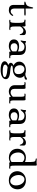

<svg xmlns="http://www.w3.org/2000/svg" viewBox="2310 -3182 1130 5790"><g transform="rotate(90 2875.0 -287.0)"><path d="M127.9 -137.2C127.9 -26.9 190.9 11.7 288.6 11.7C346.2 11.7 400.4 -10.3 440.4 -64.5C455.6 -85 458.5 -100.1 458.5 -106C458.5 -115.2 452.6 -120.1 443.8 -120.1C434.6 -120.1 427.2 -113.8 417.5 -99.6C387.7 -57.1 346.7 -44.9 323.7 -44.9C261.7 -44.9 237.8 -92.8 237.8 -151.4V-454.1H393.1C438 -454.1 449.7 -462.9 449.7 -477.1C449.7 -490.7 438.5 -497.1 389.2 -497.1C358.4 -497.1 289.1 -495.1 237.8 -493.7V-672.9C237.8 -708 233.9 -721.7 219.7 -721.7C209 -721.7 200.2 -711.4 194.3 -672.4C178.7 -564.9 144.5 -514.2 73.7 -497.6C49.8 -492.2 28.8 -488.8 28.8 -473.6C28.8 -460.4 37.6 -454.1 77.1 -454.1H127.9Z M575.7 -22C575.7 -12.2 583 0 622.1 0C635.7 0 646.5 -1.5 659.7 -3.4C669.4 -4.9 702.6 -7.3 722.7 -7.3C742.2 -7.3 771.5 -4.9 786.6 -3.4C798.3 -2.4 807.6 0 836.9 0C866.2 0 888.2 -10.7 888.2 -22C888.2 -31.2 882.3 -36.1 872.6 -36.1C866.2 -36.1 861.3 -35.2 856.4 -34.2C851.1 -33.2 845.7 -32.2 839.4 -32.2C821.3 -32.2 801.3 -39.1 792.5 -57.6C781.7 -80.1 778.8 -106.4 778.8 -169.9V-331.5C796.4 -371.6 846.7 -427.2 905.8 -427.2C949.2 -427.2 993.2 -400.9 1010.3 -334C1014.2 -319.3 1019.5 -315.9 1025.4 -315.9C1031.2 -315.9 1036.6 -321.8 1036.6 -330.1L1037.6 -438.5C1038.1 -474.1 1014.2 -503.9 950.2 -503.9C877.9 -503.9 815.9 -453.1 778.8 -390.1V-433.1C778.8 -488.3 764.2 -492.7 742.7 -492.7C729.5 -492.7 717.3 -491.2 705.6 -489.7C693.4 -488.3 681.6 -486.8 669.4 -486.8C649.9 -486.8 643.1 -488.8 631.3 -490.2C620.1 -491.7 606 -492.7 598.6 -492.7C575.2 -492.7 569.3 -482.9 569.3 -475.1C569.3 -463.4 581.5 -460.4 592.3 -459C615.7 -455.6 634.8 -452.1 647.5 -435.5C662.1 -416.5 668.9 -380.4 668.9 -312V-169.9C668.9 -113.3 663.1 -80.6 654.3 -57.6C647.5 -39.6 629.9 -32.2 615.7 -32.2C611.8 -32.2 607.4 -33.2 603 -34.2C599.1 -35.2 595.2 -35.6 591.8 -35.6C582.5 -35.6 575.7 -31.2 575.7 -22Z M1168.9 -143.1C1168.9 -48.8 1236.3 11.7 1372.6 11.7C1432.6 11.7 1494.1 -11.7 1530.8 -49.8C1533.7 -10.3 1545.9 0 1562.5 0C1572.8 0 1582.5 -0.5 1591.3 -1.5C1599.6 -2 1608.9 -2.9 1617.2 -2.9C1629.4 -2.9 1641.6 -2 1652.8 -1C1666 0 1678.7 1.5 1691.9 1.5C1727.5 1.5 1737.3 -10.3 1737.3 -21.5C1737.3 -28.3 1731 -34.2 1721.7 -34.2C1716.8 -34.2 1712.4 -32.7 1708 -31.7C1703.1 -30.8 1698.7 -30.3 1694.3 -30.3C1676.8 -30.3 1655.8 -37.1 1647.9 -56.2C1639.2 -78.1 1637.7 -105 1637.7 -168.5V-308.1C1637.7 -416 1597.2 -503.9 1406.2 -503.9C1381.3 -503.9 1325.2 -494.1 1309.6 -487.8C1300.8 -484.4 1295.4 -482.9 1289.1 -482.9C1282.7 -482.9 1272.9 -492.7 1263.7 -497.6C1252 -503.4 1242.7 -507.3 1233.4 -507.3C1227.1 -507.3 1217.8 -503.9 1217.8 -485.8C1217.8 -448.2 1214.4 -409.7 1204.6 -380.4C1201.2 -370.6 1199.2 -362.8 1199.2 -355.5C1199.2 -349.6 1202.6 -343.8 1210.9 -343.8C1219.2 -343.8 1225.1 -346.7 1245.6 -374C1288.1 -432.1 1333 -460 1386.2 -460C1470.7 -460 1530.3 -415 1530.3 -319.8V-261.2C1484.4 -286.1 1429.7 -298.3 1377.4 -298.3C1267.6 -298.3 1168.9 -255.4 1168.9 -143.1ZM1282.7 -153.8C1282.7 -205.6 1323.2 -252 1406.2 -252C1450.2 -252 1498.5 -235.8 1530.3 -216.3V-100.1C1502 -63 1451.7 -42 1406.7 -42C1325.7 -42 1282.7 -85.9 1282.7 -153.8Z M1873.5 -49.3C1873.5 -19.5 1895 8.8 1941.9 28.8C1863.3 52.2 1827.1 95.2 1827.1 136.7C1827.1 197.8 1896 258.8 2084.5 258.8C2260.3 258.8 2367.2 195.3 2367.2 104C2367.2 29.3 2300.8 -18.6 2117.2 -31.2C1975.6 -41 1956.1 -62.5 1956.1 -79.1C1956.1 -95.7 2003.4 -109.4 2079.1 -109.4C2223.6 -109.4 2321.3 -199.7 2325.2 -321.3C2326.7 -372.1 2304.2 -419.4 2261.7 -453.6C2339.8 -454.6 2385.7 -479 2385.7 -509.8C2385.7 -522.9 2378.4 -533.7 2359.9 -533.7C2343.3 -533.7 2333 -526.4 2319.8 -517.6C2299.3 -504.4 2271.5 -487.3 2203.6 -486.3C2173.8 -497.6 2139.2 -503.9 2100.6 -503.9C1945.3 -503.9 1842.8 -424.3 1838.4 -304.2C1835.9 -233.9 1875.5 -165 1957 -131.3C1902.3 -114.3 1873.5 -80.6 1873.5 -49.3ZM2102.1 -152.8C2008.8 -152.8 1942.9 -221.7 1946.8 -340.3C1948.7 -408.7 1998 -459 2064 -459C2138.7 -459 2218.8 -396 2214.8 -264.6C2211.9 -187.5 2165 -152.8 2102.1 -152.8ZM1928.7 119.6C1928.7 92.3 1960 62.5 2010.7 48.3C2026.9 51.3 2044.4 53.7 2064 55.2C2261.7 68.4 2307.1 108.9 2307.1 139.2C2307.1 178.7 2240.2 197.3 2124.5 197.3C1984.4 197.3 1928.7 164.6 1928.7 119.6Z M2549.8 -157.2C2549.8 -58.1 2631.3 11.7 2740.7 11.7C2807.6 11.7 2857.9 -17.1 2897.5 -55.7C2899.9 -11.2 2912.6 0 2929.7 0C2939.9 0 2949.7 -0.5 2958.5 -1.5C2966.8 -2 2974.6 -2.9 2982.9 -2.9C2990.7 -2.9 3004.9 -2.4 3019.5 -0.5C3033.7 1 3047.4 1.5 3057.6 1.5C3093.3 1.5 3103 -10.7 3103 -22C3103 -28.8 3096.7 -34.2 3087.4 -34.2C3082.5 -34.2 3078.6 -33.7 3074.2 -32.7C3069.3 -31.7 3064.5 -30.8 3060.1 -30.8C3042.5 -30.8 3025.4 -32.7 3017.6 -51.8C3008.8 -73.7 3007.3 -105 3007.3 -168.5V-421.4C3007.3 -481.4 2999.5 -492.7 2975.1 -492.7C2964.8 -492.7 2955.1 -492.2 2946.3 -491.2C2938 -490.7 2930.2 -489.7 2921.9 -489.7C2914.1 -489.7 2899.9 -490.2 2885.3 -492.2C2871.1 -493.7 2857.4 -494.1 2847.2 -494.1C2811.5 -494.1 2801.8 -481.9 2801.8 -470.7C2801.8 -463.9 2808.1 -458.5 2817.4 -458.5C2822.3 -458.5 2826.2 -459 2830.6 -460C2835.4 -460.9 2840.3 -461.9 2844.7 -461.9C2862.3 -461.9 2879.4 -460 2887.2 -440.9C2896 -418.9 2897.5 -387.7 2897.5 -324.2V-108.4C2851.6 -61.5 2805.7 -42 2767.1 -42C2703.6 -42 2659.7 -78.6 2659.7 -156.7V-421.9C2659.7 -481.9 2651.9 -492.7 2627.4 -492.7C2617.2 -492.7 2607.4 -492.2 2598.6 -491.2C2590.3 -490.7 2582.5 -489.7 2574.2 -489.7C2566.4 -489.7 2552.2 -490.2 2537.6 -492.2C2523.4 -493.7 2509.8 -494.1 2499.5 -494.1C2463.9 -494.1 2454.1 -481.9 2454.1 -470.7C2454.1 -463.9 2460.4 -458.5 2469.7 -458.5C2474.6 -458.5 2478.5 -459 2482.9 -460C2487.8 -460.9 2492.7 -461.9 2497.1 -461.9C2514.6 -461.9 2531.7 -460 2539.6 -440.9C2548.3 -418.9 2549.8 -388.2 2549.8 -324.7Z M3250 -143.1C3250 -48.8 3317.4 11.7 3453.6 11.7C3513.7 11.7 3575.2 -11.7 3611.8 -49.8C3614.7 -10.3 3627 0 3643.6 0C3653.8 0 3663.6 -0.5 3672.4 -1.5C3680.7 -2 3689.9 -2.9 3698.2 -2.9C3710.4 -2.9 3722.7 -2 3733.9 -1C3747.1 0 3759.8 1.5 3772.9 1.5C3808.6 1.5 3818.4 -10.3 3818.4 -21.5C3818.4 -28.3 3812 -34.2 3802.7 -34.2C3797.9 -34.2 3793.5 -32.7 3789.1 -31.7C3784.2 -30.8 3779.8 -30.3 3775.4 -30.3C3757.8 -30.3 3736.8 -37.1 3729 -56.2C3720.2 -78.1 3718.8 -105 3718.8 -168.5V-308.1C3718.8 -416 3678.2 -503.9 3487.3 -503.9C3462.4 -503.9 3406.2 -494.1 3390.6 -487.8C3381.8 -484.4 3376.5 -482.9 3370.1 -482.9C3363.8 -482.9 3354 -492.7 3344.7 -497.6C3333 -503.4 3323.7 -507.3 3314.5 -507.3C3308.1 -507.3 3298.8 -503.9 3298.8 -485.8C3298.8 -448.2 3295.4 -409.7 3285.6 -380.4C3282.2 -370.6 3280.3 -362.8 3280.3 -355.5C3280.3 -349.6 3283.7 -343.8 3292 -343.8C3300.3 -343.8 3306.2 -346.7 3326.7 -374C3369.1 -432.1 3414.1 -460 3467.3 -460C3551.8 -460 3611.3 -415 3611.3 -319.8V-261.2C3565.4 -286.1 3510.7 -298.3 3458.5 -298.3C3348.6 -298.3 3250 -255.4 3250 -143.1ZM3363.8 -153.8C3363.8 -205.6 3404.3 -252 3487.3 -252C3531.2 -252 3579.6 -235.8 3611.3 -216.3V-100.1C3583 -63 3532.7 -42 3487.8 -42C3406.7 -42 3363.8 -85.9 3363.8 -153.8Z M3907.7 -22C3907.7 -12.2 3915 0 3954.1 0C3967.8 0 3978.5 -1.5 3991.7 -3.4C4001.5 -4.9 4034.7 -7.3 4054.7 -7.3C4074.2 -7.3 4103.5 -4.9 4118.7 -3.4C4130.4 -2.4 4139.6 0 4168.9 0C4198.2 0 4220.2 -10.7 4220.2 -22C4220.2 -31.2 4214.4 -36.1 4204.6 -36.1C4198.2 -36.1 4193.4 -35.2 4188.5 -34.2C4183.1 -33.2 4177.7 -32.2 4171.4 -32.2C4153.3 -32.2 4133.3 -39.1 4124.5 -57.6C4113.8 -80.1 4110.8 -106.4 4110.8 -169.9V-331.5C4128.4 -371.6 4178.7 -427.2 4237.8 -427.2C4281.2 -427.2 4325.2 -400.9 4342.3 -334C4346.2 -319.3 4351.6 -315.9 4357.4 -315.9C4363.3 -315.9 4368.7 -321.8 4368.7 -330.1L4369.6 -438.5C4370.1 -474.1 4346.2 -503.9 4282.2 -503.9C4210 -503.9 4147.9 -453.1 4110.8 -390.1V-433.1C4110.8 -488.3 4096.2 -492.7 4074.7 -492.7C4061.5 -492.7 4049.3 -491.2 4037.6 -489.7C4025.4 -488.3 4013.7 -486.8 4001.5 -486.8C3981.9 -486.8 3975.1 -488.8 3963.4 -490.2C3952.1 -491.7 3938 -492.7 3930.7 -492.7C3907.2 -492.7 3901.4 -482.9 3901.4 -475.1C3901.4 -463.4 3913.6 -460.4 3924.3 -459C3947.8 -455.6 3966.8 -452.1 3979.5 -435.5C3994.1 -416.5 4001 -380.4 4001 -312V-169.9C4001 -113.3 3995.1 -80.6 3986.3 -57.6C3979.5 -39.6 3961.9 -32.2 3947.8 -32.2C3943.8 -32.2 3939.5 -33.2 3935.1 -34.2C3931.2 -35.2 3927.2 -35.6 3923.8 -35.6C3914.6 -35.6 3907.7 -31.2 3907.7 -22Z M4465.8 -247.6C4465.8 -92.3 4568.4 9.8 4736.3 9.8C4785.6 9.8 4831.5 -4.4 4868.7 -27.8C4874 -6.3 4884.3 0 4897 0C4907.2 0 4917 -0.5 4925.8 -1.5C4934.1 -2 4941.9 -2.9 4950.2 -2.9C4958 -2.9 4972.2 -2.4 4986.8 -0.5C5001 1 5014.6 1.5 5024.9 1.5C5060.5 1.5 5070.3 -10.7 5070.3 -22C5070.3 -28.8 5064 -34.2 5054.7 -34.2C5049.8 -34.2 5045.9 -33.7 5041.5 -32.7C5036.6 -31.7 5031.7 -30.8 5027.3 -30.8C5009.8 -30.8 4992.7 -32.7 4984.9 -51.8C4976.1 -73.7 4974.6 -105 4974.6 -168.5V-771.5C4974.6 -826.2 4971.2 -831.5 4946.3 -831.5C4937.5 -831.5 4927.7 -829.6 4917 -828.1C4903.8 -826.2 4888.7 -824.7 4872.1 -824.7C4855 -824.7 4836.9 -826.2 4824.7 -827.6C4811 -829.1 4797.9 -830.6 4784.2 -830.6C4764.6 -830.6 4755.9 -823.2 4755.9 -815.4C4755.9 -803.7 4768.6 -800.3 4781.2 -799.3C4811 -796.9 4832.5 -787.1 4842.3 -775.9C4857.4 -757.3 4864.7 -716.8 4864.7 -650.4V-475.6C4829.1 -493.7 4785.2 -503.9 4731.4 -503.9C4580.1 -503.9 4465.8 -389.2 4465.8 -247.6ZM4578.1 -272C4578.1 -371.6 4636.2 -459 4738.8 -459C4783.7 -459 4834.5 -439.9 4864.7 -400.9V-71.8C4834 -43.5 4795.4 -30.8 4758.3 -31.2C4654.8 -31.7 4578.1 -136.2 4578.1 -272Z M5142.6 -245.6C5142.6 -128.9 5213.4 11.7 5418.5 11.7C5594.2 11.7 5689 -105.5 5689 -254.9C5689 -376 5605 -503.9 5416.5 -503.9C5263.2 -503.9 5142.6 -386.7 5142.6 -245.6ZM5257.8 -285.2C5257.8 -387.2 5315.9 -459.5 5389.6 -459.5C5477.5 -459.5 5571.8 -362.8 5571.8 -200.7C5571.8 -99.6 5512.2 -31.2 5440.9 -31.2C5347.2 -31.2 5257.8 -142.1 5257.8 -285.2Z"/></g></svg>

Font: Stoke
Style: Light
Weight: 300
Designer: Nicole Fally
Foundry: Nicole Fally
Version: Version 1.001